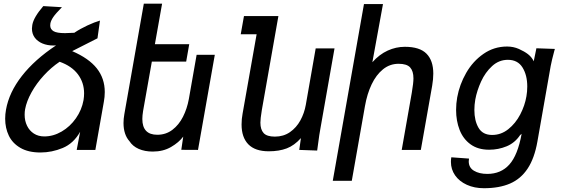

<svg xmlns="http://www.w3.org/2000/svg" viewBox="-20 -812 3040 1040"><path d="M8 -169Q8 -193.5 12.5 -218Q29 -311.5 98.5 -400.5Q168 -489.5 283.5 -566Q278.5 -565.5 269 -565.5Q236.5 -565.5 210 -576.5Q183.5 -587.5 168.2 -608.2Q153 -629 153 -657.5Q153 -663 155 -677Q162 -718 214.5 -779L315.5 -773Q281 -738 268.5 -719.5Q256 -701 253 -685.5Q252 -677.5 252 -674Q252 -654 269.8 -643.2Q287.5 -632.5 332 -632.5L382.5 -634.5Q413.5 -655.5 453.2 -674Q493 -692.5 521.5 -700.5L508 -604.5L371 -535Q461.5 -496 504.5 -441.5Q547.5 -387 547.5 -313.5Q547.5 -287 542.5 -260.5L496.5 0H395.5L414 -98Q378.5 -35 319.8 -10.5Q261 14 199 14Q133.5 14 90.5 -11Q47.5 -36 27.8 -77.2Q8 -118.5 8 -169ZM113.5 -190.5Q113.5 -157.5 126.5 -130.8Q139.5 -104 163.5 -88.5Q187.5 -73 220 -73Q268.5 -73 314 -99.5Q359.5 -126 391.2 -171.2Q423 -216.5 432.5 -270Q435.5 -289 435.5 -306.5Q435.5 -365 401.8 -409.8Q368 -454.5 303 -477.5Q257.5 -447 217.5 -403.5Q177.5 -360 150.8 -312Q124 -264 116 -220.5Q113.5 -207.5 113.5 -190.5Z M681 -47.5Q665.5 -64.5 657.2 -89.5Q649 -114.5 649 -145.5Q649 -168 653.5 -193.5L759 -792H858L819 -572.5H1005L988.5 -478.5H802.5L755 -210.5Q751 -185.5 751 -167.5Q751 -82 832 -82Q878.5 -82 913.8 -108.8Q949 -135.5 971.2 -179.5Q993.5 -223.5 1003 -276L1045 -515H1143.5L1052.5 0L962 -0.5L972.5 -72Q949 -40.5 906.5 -15.8Q864 9 807.5 9Q764 9 731.2 -5.5Q698.5 -20 681 -47.5Z M1288.5 -137.5Q1288.5 -167.5 1294 -196.5L1370 -626.5H1284L1301.5 -725H1488L1398 -214.5Q1390.5 -168.5 1390.5 -147.5Q1390.5 -110.5 1408 -91.2Q1425.5 -72 1469 -72Q1515.5 -72 1550.5 -96.2Q1585.5 -120.5 1607 -159.8Q1628.5 -199 1636.5 -244.5L1690 -550H1792L1715.5 -115.5Q1709.5 -84 1703.5 -36.5Q1702.5 -28.5 1698 3.5L1601 0L1610 -64Q1574.5 -24 1533 -8.2Q1491.5 7.5 1436 7.5Q1362 7.5 1325.2 -30.2Q1288.5 -68 1288.5 -137.5Z M1951.5 -790H2054.5L1997 -475Q2035 -517.5 2080 -538Q2125 -558.5 2173 -558.5Q2253.5 -558.5 2290.2 -521.2Q2327 -484 2327 -413.5Q2327 -383.5 2321 -348L2259.5 0H2156L2210.5 -309.5Q2219.5 -362.5 2219.5 -387.5Q2219.5 -427 2201.5 -446.8Q2183.5 -466.5 2139 -466.5Q2091.5 -466.5 2054.5 -436.5Q2017.5 -406.5 1993 -355Q1968.5 -303.5 1957 -238L1885.5 167.5H1782.5Z M2422.5 65Q2422.5 51.5 2424.5 40L2520.5 47Q2519 54.5 2519 62Q2519 96 2547.5 113Q2576 130 2619.5 130Q2693.5 130 2739 79.2Q2784.5 28.5 2805.5 -87L2797 -80Q2769 -38 2724.2 -19.5Q2679.5 -1 2629.5 -1Q2569 -1 2528.8 -30.2Q2488.5 -59.5 2469.5 -108.5Q2450.5 -157.5 2450.5 -216.5Q2450.5 -251 2456.5 -284.5Q2469 -354 2505.2 -417.2Q2541.5 -480.5 2598.8 -520.2Q2656 -560 2727 -560Q2761 -560 2790.8 -546.8Q2820.5 -533.5 2840 -518.5Q2851.5 -509.5 2859.5 -499Q2867.5 -488.5 2871 -480L2885.5 -550.5L2985.5 -547L2982 -534.5Q2969 -486.5 2963 -455L2891 -45.5Q2875 45.5 2838 101.2Q2801 157 2742.8 182.2Q2684.5 207.5 2601 207.5Q2549.5 207.5 2508.8 189Q2468 170.5 2445.2 138Q2422.5 105.5 2422.5 65ZM2831.5 -290.5Q2836 -316 2836 -343.5Q2836 -405 2810.2 -446.5Q2784.5 -488 2731 -488Q2682.5 -488 2645.5 -454Q2608.5 -420 2586 -370.8Q2563.5 -321.5 2554.5 -273Q2549.5 -244 2549.5 -216Q2549.5 -158.5 2572 -119.8Q2594.5 -81 2646 -81Q2694 -81 2733.2 -112.2Q2772.5 -143.5 2797.8 -191.8Q2823 -240 2831.5 -290.5Z"/></svg>

Font: JuliaMono MediumItalic
Style: Regular
Weight: 500
Italic angle: -9°
Monospace: yes
Designer: cormullion
Foundry: corm
Version: Version 0.049; ttfautohint (v1.8.4)